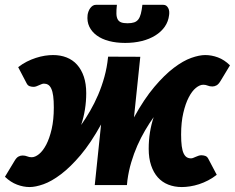

<svg xmlns="http://www.w3.org/2000/svg" viewBox="-40 -748 950 776"><path d="M0 0ZM501.5 -273.5Q542.5 -348 583.8 -396.8Q625 -445.5 662.8 -474Q700.5 -502.5 733 -514Q765.5 -525.5 789.5 -525.5Q815 -525.5 840.8 -516Q866.5 -506.5 889.5 -484L851.5 -421Q843.5 -407.5 835.2 -403Q827 -398.5 818.5 -398.5Q807.5 -398.5 799.5 -402Q791.5 -405.5 781.5 -405.5Q767.5 -405.5 751.8 -392.8Q736 -380 722.8 -354.5Q709.5 -329 700.8 -291.2Q692 -253.5 692 -204Q692 -176 694.5 -157.5Q697 -139 702.2 -128Q707.5 -117 714.8 -112.5Q722 -108 732 -108Q736.5 -108 741.2 -110Q746 -112 751.2 -114.2Q756.5 -116.5 762.2 -118.5Q768 -120.5 774 -120.5Q781.5 -120.5 789.2 -118Q797 -115.5 801.5 -107L836 -41.5Q819.5 -28.5 801.2 -19Q783 -9.5 764.5 -3.5Q746 2.5 728.2 5.2Q710.5 8 695 8Q665 8 640.2 -1.8Q615.5 -11.5 598 -31Q580.5 -50.5 570.8 -79.5Q561 -108.5 561 -146.5Q561 -181 566 -212.5Q571 -244 581 -274.5Q563.5 -250 546.5 -221Q529.5 -192 515.2 -159.8Q501 -127.5 490.5 -92.2Q480 -57 475 -19.5L473 0H343L368.5 -245Q327 -170 285.8 -121.2Q244.5 -72.5 206.5 -43.8Q168.5 -15 136 -3.5Q103.5 8 80 8Q54.5 8 28.8 -1.8Q3 -11.5 -20 -33.5L18 -96.5Q26 -110.5 34.2 -115Q42.5 -119.5 51 -119.5Q62 -119.5 70 -116Q78 -112.5 88 -112.5Q102 -112.5 117.8 -125.2Q133.5 -138 146.8 -163.2Q160 -188.5 168.8 -226.2Q177.5 -264 177.5 -313.5Q177.5 -341.5 175 -360Q172.5 -378.5 167.2 -389.8Q162 -401 154.5 -405.5Q147 -410 137.5 -410Q133 -410 128.2 -408Q123.5 -406 118.2 -403.8Q113 -401.5 107.2 -399.2Q101.5 -397 95.5 -397Q88 -397 80.2 -399.5Q72.5 -402 68 -410.5L33.5 -476.5Q50 -489.5 68.2 -498.8Q86.5 -508 105 -514Q123.5 -520 141.2 -522.8Q159 -525.5 174.5 -525.5Q204.5 -525.5 229.2 -515.8Q254 -506 271.5 -486.5Q289 -467 298.8 -438.2Q308.5 -409.5 308.5 -371.5Q308.5 -304.5 288 -243Q306.5 -269 324.2 -299.8Q342 -330.5 356.8 -365Q371.5 -399.5 382 -437.5Q392.5 -475.5 396.5 -515.5V-514.5L397 -519L527 -518.5ZM475.5 -654Q491.5 -654 502 -657.5Q512.5 -661 519 -669.5Q525.5 -678 529.2 -692.2Q533 -706.5 535.5 -728.5H620Q627.5 -728.5 632.2 -724.8Q637 -721 640 -715.2Q643 -709.5 643.8 -702.2Q644.5 -695 643.5 -687.5Q640.5 -661 626 -640.2Q611.5 -619.5 588 -604.8Q564.5 -590 533.2 -582.2Q502 -574.5 466 -574.5Q430 -574.5 400.5 -582.2Q371 -590 351 -604.8Q331 -619.5 321 -640.2Q311 -661 314 -687.5Q315 -695 317.8 -702.2Q320.5 -709.5 324.8 -715.2Q329 -721 334.8 -724.8Q340.5 -728.5 347.5 -728.5H432.5Q430 -706.5 430.5 -692.2Q431 -678 435.8 -669.5Q440.5 -661 450 -657.5Q459.5 -654 475.5 -654Z"/></svg>

Font: Lato Black
Style: Italic
Weight: 900
Italic angle: -7°
Designer: Lukasz Dziedzic
Foundry: tyPoland Lukasz Dziedzic
Version: Version 2.007; 2014-02-27